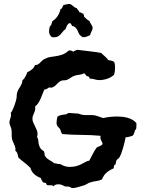

<svg xmlns="http://www.w3.org/2000/svg" viewBox="-20 -951 718 971"><path d="M669.9 -328.1V-314.9Q669.9 -309.1 669.2 -302.5Q668.5 -295.9 663.1 -293Q660.6 -285.6 658.4 -277.6Q656.2 -269.5 649.9 -264.2Q641.6 -261.7 632.8 -259.3Q624 -256.8 615.2 -256.8Q613.8 -248 610.4 -233.4Q606.9 -218.8 602.5 -203.4Q598.1 -188 593 -174.6Q587.9 -161.1 583 -153.8Q580.1 -149.9 576.2 -147.5Q572.3 -145 569.8 -141.1Q566.9 -135.7 566.4 -129.9Q565.9 -124 563 -118.2L557.1 -115.2Q555.7 -111.3 555.7 -107.2Q555.7 -103 554.2 -99.1Q534.2 -91.3 518.8 -77.9Q503.4 -64.5 496.1 -43.9Q481 -36.6 465.3 -34.9Q449.7 -33.2 434.1 -27.8Q427.2 -25.4 421.6 -21.7Q416 -18.1 409.2 -15.1Q404.8 -13.7 396.5 -11.2Q388.2 -8.8 379.2 -6.1Q370.1 -3.4 362.3 -1.7Q354.5 0 351.1 0Q342.8 0 340.6 -1.2Q338.4 -2.4 336.7 -3.9Q335 -5.4 330.3 -6.6Q325.7 -7.8 313 -7.8Q309.1 -7.8 305.7 -9.5Q302.2 -11.2 298.1 -13.4Q293.9 -15.6 288.3 -17.3Q282.7 -19 274.9 -19Q268.1 -19 261.5 -17.1Q254.9 -15.1 251 -8.8Q246.6 -14.2 239.3 -14.2Q231.9 -14.2 226.1 -14.2Q220.2 -14.2 218 -15.4Q215.8 -16.6 215.1 -18.1Q214.4 -19.5 214.1 -21.5Q213.9 -23.4 211.9 -24.9Q209 -26.9 206.5 -26.6Q204.1 -26.4 201.2 -27.3Q198.2 -28.3 194.6 -33.2Q190.9 -38.1 186 -50.8Q167.5 -57.6 153.3 -70.1Q139.2 -82.5 133.8 -102.1Q119.6 -116.2 103.8 -128.4Q87.9 -140.6 73.2 -153.8Q71.3 -163.1 68.4 -173.3Q65.4 -183.6 57.1 -189Q58.1 -191.4 58.1 -192.9Q58.1 -194.3 58.1 -196.8Q58.1 -203.6 55.9 -210Q53.7 -216.3 51 -222.4Q48.3 -228.5 45.4 -234.6Q42.5 -240.7 41 -247.1Q38.6 -259.3 39.1 -271.5Q39.6 -283.7 38.1 -295.9Q36.6 -304.2 32.2 -313.7Q27.8 -323.2 27.8 -331.1Q27.8 -337.4 29.5 -343.5Q31.2 -349.6 33.2 -355.5Q35.2 -361.3 35.6 -367.4Q36.1 -373.5 34.2 -379.9Q37.6 -382.8 42.5 -392.6Q47.4 -402.3 51.5 -413.6Q55.7 -424.8 58.8 -435.5Q62 -446.3 63 -451.2Q64.5 -458.5 64.5 -466.6Q64.5 -474.6 66.9 -482.9Q68.8 -490.7 73.2 -498.3Q77.6 -505.9 82.3 -513.2Q86.9 -520.5 90.1 -528.1Q93.3 -535.6 92.8 -543.9Q102.5 -552.2 108.4 -563.5Q114.3 -574.7 118.2 -585.9Q130.9 -591.3 141.4 -599.9Q151.9 -608.4 157.2 -622.1Q165 -621.6 170.9 -624.8Q176.8 -627.9 181.6 -632.8Q186.5 -637.7 191.4 -642.6Q196.3 -647.5 202.1 -650.9Q218.8 -660.2 233.9 -662.6Q249 -665 264.2 -667.2Q279.3 -669.4 294.9 -674.8Q310.5 -680.2 328.1 -695.8H334Q343.3 -695.8 350.1 -689Q354.5 -692.9 359.6 -694.8Q364.7 -696.8 370.1 -699.2Q400.9 -695.3 431.4 -691.9Q461.9 -688.5 492.2 -683.1Q501 -673.8 510.7 -665.8Q520.5 -657.7 527.8 -647Q535.6 -646 543.2 -644.3Q550.8 -642.6 557.1 -638.2Q560.1 -631.3 561 -624Q562 -616.7 562 -608.9Q562 -600.1 560.8 -591.1Q559.6 -582 557.1 -573.2Q542 -559.1 521.7 -552.5Q501.5 -545.9 481 -545.9Q473.6 -545.9 468.8 -547.1Q463.9 -548.3 459 -549.6Q454.1 -550.8 449.2 -552Q444.3 -553.2 437 -553.2Q432.6 -553.2 431.9 -557.4Q431.2 -561.5 428.2 -564Q425.8 -565.4 423.1 -565.4Q420.4 -565.4 418 -566.9Q414.1 -569.3 412.1 -574.2Q410.2 -579.1 404.8 -580.1Q393.1 -573.7 379.9 -572.8Q366.7 -571.8 354 -566.9Q344.2 -563 335.9 -556.9Q327.6 -550.8 317.9 -546.9Q310.5 -544.4 302 -544.7Q293.5 -544.9 286.1 -541Q278.3 -536.6 272.2 -530.3Q266.1 -523.9 260 -518.3Q253.9 -512.7 246.3 -509.5Q238.8 -506.3 228 -508.8Q224.6 -507.3 222.4 -505.4Q220.2 -503.4 217.8 -502Q215.3 -500.5 212.4 -499.5Q209.5 -498.5 205.1 -499Q199.7 -488.3 195.3 -476.1Q190.9 -463.9 185.5 -452.1Q180.2 -440.4 173.6 -429.9Q167 -419.4 157.2 -412.1Q158.2 -409.7 158.2 -407.2Q158.2 -404.8 158.2 -401.9Q158.2 -395 156 -388.9Q153.8 -382.8 151.1 -376.7Q148.4 -370.6 146.2 -364.5Q144 -358.4 144 -351.1Q144 -340.8 148.2 -331.3Q152.3 -321.8 157 -312.5Q161.6 -303.2 165.8 -293.7Q169.9 -284.2 169.9 -273.9Q169.9 -264.6 167 -256.8Q172.4 -252.4 173.1 -244.1Q173.8 -235.8 175.3 -225.8Q176.8 -215.8 182.1 -205.3Q187.5 -194.8 202.1 -186Q205.1 -180.2 205.1 -173.1Q205.1 -166 209 -160.2Q212.9 -153.8 218.5 -149.4Q224.1 -145 230.2 -141.4Q236.3 -137.7 242.4 -134Q248.5 -130.4 253.9 -125H255.9Q263.7 -125 269.3 -122.8Q274.9 -120.6 283.2 -122.1Q294.4 -115.2 306.4 -111.1Q318.4 -106.9 332 -106.9Q353.5 -106.9 368.4 -111.6Q383.3 -116.2 394.3 -122.1Q405.3 -127.9 413.8 -132.8Q422.4 -137.7 431.2 -138.2Q440.9 -155.3 449.5 -172.9Q458 -190.4 470.2 -206.1Q477.5 -209 485.4 -212.4Q493.2 -215.8 499 -222.2Q498 -228.5 495.8 -232.7Q493.7 -236.8 491.5 -241Q489.3 -245.1 488 -250.2Q486.8 -255.4 488.8 -264.2Q440.4 -268.6 392.3 -268.8Q344.2 -269 295.9 -272.9Q290.5 -276.9 288.3 -285.2Q286.1 -293.5 283.2 -298.8Q280.8 -302.2 278.3 -304.7Q275.9 -307.1 273.7 -309.6Q271.5 -312 269.5 -314.9Q267.6 -317.9 267.1 -321.8Q266.1 -323.7 266.1 -325.7Q266.1 -327.6 266.1 -330.1Q266.1 -337.4 267.3 -345Q268.6 -352.5 270 -359.9Q274.9 -364.3 280.3 -366.5Q285.6 -368.7 291.3 -369.6Q296.9 -370.6 303 -371.3Q309.1 -372.1 314.9 -373Q317.9 -374 321.8 -377Q325.7 -379.9 328.1 -379.9Q337.9 -379.9 348.1 -378.4Q358.4 -377 369.1 -377Q376.5 -377 384 -374Q391.6 -371.1 398.9 -370.1Q409.7 -368.7 419.4 -368.9Q429.2 -369.1 439.9 -369.1Q451.2 -369.1 458.7 -367.7Q466.3 -366.2 472.9 -364Q479.5 -361.8 486.1 -359.1Q492.7 -356.4 502 -354Q519 -357.9 536.9 -359.9Q554.7 -361.8 573.2 -361.8Q585.4 -361.8 599.1 -360.4Q612.8 -358.9 625.7 -355.2Q638.7 -351.6 650.1 -345Q661.6 -338.4 669.9 -328.1ZM448.2 -809.1Q448.2 -804.2 446.5 -799.8Q444.8 -795.4 442.6 -791.3Q440.4 -787.1 438.5 -782.7Q436.5 -778.3 436 -773.4Q426.3 -769.5 418.5 -765.9Q410.6 -762.2 400.4 -763.2H394Q394.5 -765.1 393.3 -766.6Q392.1 -768.1 390.6 -769Q389.2 -770 387.2 -771Q385.3 -772 384.3 -773.4Q379.9 -778.3 377.2 -785.6Q374.5 -793 370.4 -800.3Q366.2 -807.6 360.1 -813.2Q354 -818.8 343.3 -820.3Q343.3 -825.7 340.1 -828.1Q336.9 -830.6 335 -835.4Q324.7 -832 319.6 -823Q314.5 -814 312 -804.2Q303.2 -798.3 297.9 -791.3Q292.5 -784.2 286.6 -777.6Q280.8 -771 272.9 -766.6Q265.1 -762.2 252 -762.2Q249 -762.2 246.8 -762.7Q244.6 -763.2 242.2 -763.2Q235.4 -769 231.7 -776.1Q228 -783.2 228 -792Q228 -798.3 229.2 -804.7Q230.5 -811 231.9 -817.4Q238.3 -821.3 240.5 -828.9Q242.7 -836.4 244.1 -843.3Q261.2 -854 271.5 -869.9Q281.7 -885.7 286.1 -905.3Q290 -905.8 292 -908.2Q293.9 -910.6 295.4 -913.8Q296.9 -917 297.9 -920.2Q298.8 -923.3 301.3 -925.3Q301.8 -925.8 306.2 -926.8Q310.5 -927.7 315.4 -928.7Q320.3 -929.7 324.5 -930.4Q328.6 -931.2 329.1 -931.2Q335 -931.2 339.6 -928.2Q344.2 -925.3 348.6 -921.4Q353 -917.5 357.7 -914.1Q362.3 -910.6 368.2 -910.2Q370.6 -904.3 375.2 -899.7Q379.9 -895 381.3 -889.2Q387.2 -889.2 391.6 -885.7Q396 -882.3 402.3 -882.3V-880.4Q401.4 -877 403.6 -875.2Q405.8 -873.5 404.3 -868.2Q410.2 -861.3 417 -855.2Q423.8 -849.1 432.1 -845.2Q433.6 -840.3 436.3 -835.9Q439 -831.5 441.7 -827.4Q444.3 -823.2 446.3 -818.8Q448.2 -814.5 448.2 -809.1Z"/></svg>

Font: Margarine
Style: Regular
Weight: 400
Designer: Astigmatic (AOETI)
Foundry: Astigmatic (AOETI)
Version: Version 1.000